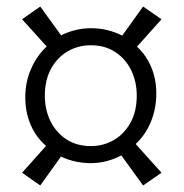

<svg xmlns="http://www.w3.org/2000/svg" viewBox="-20 -558 565 590"><path d="M117.8 -264Q117.8 -220.6 135.1 -185.6Q152.4 -150.6 184 -129.9Q215.6 -109.1 259 -109.1Q297.4 -109.1 329.5 -127.5Q361.6 -145.9 380.9 -180.8Q400.2 -215.6 400.2 -264Q400.2 -307.4 383 -342.4Q365.8 -377.4 334.1 -398.1Q302.4 -418.9 259 -418.9Q220.6 -418.9 188.5 -400.5Q156.4 -382.1 137.1 -347.2Q117.8 -312.4 117.8 -264ZM47.9 -27.2 121.5 -109.7Q91.3 -135.7 74.5 -174Q57.7 -212.3 57.7 -259Q57.7 -305.9 75.5 -346.5Q93.3 -387.1 123.5 -415.1L47.9 -498.8L103.7 -537.9L167.8 -449.4Q187.8 -459.6 211.1 -465.4Q234.3 -471.3 259 -471.3Q286.5 -471.3 310.2 -465.4Q333.9 -459.6 355.6 -448.6L419.7 -537.9L476.3 -498.8L401 -414.6Q429.2 -388.6 444.7 -351.8Q460.3 -314.9 460.3 -271Q460.3 -224.1 443.7 -183.9Q427.2 -143.7 397 -115.4L476.3 -27.2L419.7 11.9L352.9 -80.4Q332.2 -69.4 308.4 -63.1Q284.7 -56.7 259 -56.7Q210.1 -56.7 167.4 -76.9L103.7 11.9Z"/></svg>

Font: Ancizar Sans Thin
Style: Regular
Weight: 100
Designer: Cesar Puertas, Viviana Monsalve, Julian Moncada, Julian Prieto, Jose Castro, Mariel Hernandez, Felipe Aragon, Sara Alarc
Version: Version 8.100